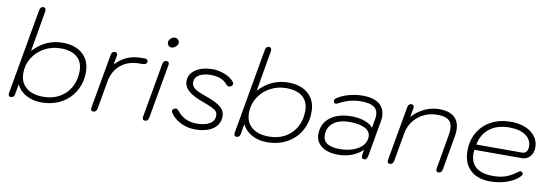

<svg xmlns="http://www.w3.org/2000/svg" viewBox="-57 -1158 4508 1567"><g transform="rotate(10 2197.5 -374.5)"><path d="M45 -12 46 -22 170 -727Q176 -759 201 -759Q212 -759 217.5 -750.5Q223 -742 221 -727L163 -389Q264 -500 407 -500Q512 -500 573 -445.5Q634 -391 634 -297Q634 -208 593.5 -138Q553 -68 481 -29Q409 10 317 10Q246 10 191.5 -20Q137 -50 111 -103L97 -22Q95 -6 86.5 2Q78 10 65 10Q45 10 45 -12ZM582 -295Q582 -371 534.5 -411.5Q487 -452 399 -452Q326 -452 264.5 -418.5Q203 -385 167.5 -327.5Q132 -270 132 -201Q132 -124 183 -81Q234 -38 326 -38Q401 -38 459 -70.5Q517 -103 549.5 -161.5Q582 -220 582 -295Z M728 -11Q728 -18 729 -22L808 -468Q813 -500 838 -500Q860 -500 860 -477L859 -468L846 -397Q890 -445 942.5 -467.5Q995 -490 1060 -490H1086Q1114 -490 1114 -471Q1114 -457 1104.5 -449.5Q1095 -442 1078 -442H1052Q960 -442 898.5 -392Q837 -342 821 -255L780 -22Q774 10 748 10Q728 10 728 -11Z M1251 -652Q1251 -670 1267 -685Q1283 -700 1301 -700Q1316 -700 1327.5 -689Q1339 -678 1339 -664Q1339 -647 1322 -631.5Q1305 -616 1287 -616Q1272 -616 1261.5 -626.5Q1251 -637 1251 -652ZM1156 -13 1157 -22 1236 -468Q1241 -500 1266 -500Q1288 -500 1288 -480Q1288 -472 1287 -468L1208 -22Q1202 10 1176 10Q1156 10 1156 -13Z M1385 -94Q1381 -99 1381 -107Q1381 -121 1397 -128Q1404 -132 1410 -132Q1421 -132 1435 -115Q1494 -40 1596 -40Q1665 -40 1704 -64Q1743 -88 1743 -131Q1743 -152 1732.5 -165Q1722 -178 1693 -192Q1664 -206 1599 -230Q1526 -257 1490.5 -290.5Q1455 -324 1455 -367Q1455 -427 1509.5 -463.5Q1564 -500 1651 -500Q1702 -500 1755 -478Q1808 -456 1830 -423Q1834 -415 1834 -411Q1834 -396 1817 -387Q1807 -383 1802 -383Q1791 -383 1782 -395Q1737 -451 1643 -451Q1582 -451 1546 -429Q1510 -407 1510 -367Q1510 -338 1534.5 -318Q1559 -298 1629 -274Q1721 -242 1758 -211Q1795 -180 1795 -136Q1795 -68 1740.5 -29.5Q1686 9 1590 9Q1526 9 1470 -19Q1414 -47 1385 -94Z M1915 -12 1916 -22 2040 -727Q2046 -759 2071 -759Q2082 -759 2087.5 -750.5Q2093 -742 2091 -727L2033 -389Q2134 -500 2277 -500Q2382 -500 2443 -445.5Q2504 -391 2504 -297Q2504 -208 2463.5 -138Q2423 -68 2351 -29Q2279 10 2187 10Q2116 10 2061.5 -20Q2007 -50 1981 -103L1967 -22Q1965 -6 1956.5 2Q1948 10 1935 10Q1915 10 1915 -12ZM2452 -295Q2452 -371 2404.5 -411.5Q2357 -452 2269 -452Q2196 -452 2134.5 -418.5Q2073 -385 2037.5 -327.5Q2002 -270 2002 -201Q2002 -124 2053 -81Q2104 -38 2196 -38Q2271 -38 2329 -70.5Q2387 -103 2419.5 -161.5Q2452 -220 2452 -295Z M2590 -128Q2590 -216 2656 -267Q2722 -318 2835 -318Q2894 -318 2943.5 -300Q2993 -282 3012 -254L3025 -327Q3028 -344 3028 -358Q3028 -407 2994 -429.5Q2960 -452 2887 -452Q2795 -452 2708 -405Q2694 -397 2687 -397Q2668 -397 2668 -416Q2668 -431 2678 -438Q2716 -466 2775 -483Q2834 -500 2893 -500Q2983 -500 3030.5 -463Q3078 -426 3078 -357Q3078 -341 3075 -323L3022 -22Q3018 -5 3011.5 2.5Q3005 10 2993 10Q2981 10 2975.5 1.5Q2970 -7 2972 -22L2980 -67Q2900 10 2774 10Q2691 10 2640.5 -27.5Q2590 -65 2590 -128ZM2998 -177Q2998 -222 2953.5 -246Q2909 -270 2826 -270Q2740 -270 2691.5 -232.5Q2643 -195 2643 -129Q2643 -38 2783 -38Q2845 -38 2894 -56Q2943 -74 2970.5 -105.5Q2998 -137 2998 -177Z M3186 -11Q3186 -18 3187 -22L3266 -468Q3271 -500 3296 -500Q3318 -500 3318 -477L3317 -468L3304 -397Q3351 -447 3408 -473.5Q3465 -500 3528 -500Q3610 -500 3652.5 -463Q3695 -426 3695 -354Q3695 -333 3690 -303L3641 -22Q3635 10 3609 10Q3589 10 3589 -11Q3589 -18 3590 -22L3639 -303Q3644 -335 3644 -353Q3644 -405 3614.5 -428.5Q3585 -452 3522 -452Q3429 -452 3362 -397.5Q3295 -343 3279 -255L3238 -22Q3232 10 3206 10Q3186 10 3186 -11Z M3812 -206Q3812 -293 3851 -359.5Q3890 -426 3960 -463Q4030 -500 4121 -500Q4189 -500 4241.5 -478.5Q4294 -457 4323.5 -418Q4353 -379 4353 -329Q4353 -282 4327 -252.5Q4301 -223 4259 -223H3866Q3864 -201 3864 -192Q3864 -117 3911.5 -78Q3959 -39 4051 -39Q4110 -39 4153.5 -53.5Q4197 -68 4243 -102Q4261 -116 4269 -116Q4274 -116 4281 -111Q4289 -106 4289 -97Q4289 -87 4278 -76Q4243 -38 4177.5 -14.5Q4112 9 4039 9Q3931 9 3871.5 -47.5Q3812 -104 3812 -206ZM4253 -268Q4276 -268 4288.5 -283Q4301 -298 4301 -325Q4301 -384 4252 -418Q4203 -452 4118 -452Q4018 -452 3954.5 -404Q3891 -356 3875 -268Z"/></g></svg>

Font: Kodchasan ExtraLight
Style: Italic
Weight: 275
Italic angle: -10°
Version: Version 1.000; ttfautohint (v1.6)